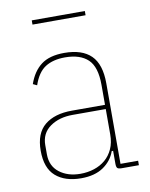

<svg xmlns="http://www.w3.org/2000/svg" viewBox="-79 -735 627 805"><g transform="rotate(-10 234.0 -332.0)"><path d="M376 0Q362 0 357.5 -4.5Q353 -9 353 -23V-78H347Q333 -38 296.5 -13Q260 12 202 12Q133 12 93.5 -22.5Q54 -57 54 -131Q54 -205 96 -239.5Q138 -274 212 -274H353V-359Q353 -436 319.5 -467.5Q286 -499 222 -499Q171 -499 138 -478Q105 -457 87 -404L70 -412Q88 -464 123.5 -491Q159 -518 222 -518Q298 -518 336 -480.5Q374 -443 374 -362V-19H449V0ZM202 -7Q233 -7 260.5 -16Q288 -25 308.5 -42.5Q329 -60 341 -86.5Q353 -113 353 -148V-256H212Q154 -256 115.5 -228.5Q77 -201 77 -151V-112Q77 -62 112.5 -34.5Q148 -7 202 -7ZM112 -676H338V-658H112Z"/></g></svg>

Font: IBM Plex Sans Condensed Thin
Style: Regular
Weight: 100
Width: 3
Designer: Mike Abbink, Paul van der Laan, Pieter van Rosmalen
Foundry: Bold Monday
Version: Version 1.3